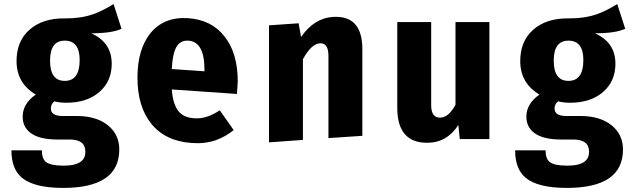

<svg xmlns="http://www.w3.org/2000/svg" viewBox="-20 -681 3112 940"><path d="M575 -540Q527 -518 427 -518Q527 -473 527 -369Q527 -284 468 -232Q407 -178 305 -178Q271 -178 247 -185Q229 -172 229 -150Q229 -113 287 -113H357Q452 -113 509 -67Q564 -22 564 51Q564 239 289 239Q147 239 87 189Q36 146 36 55H185Q185 96 205 112Q228 130 291 130Q350 130 376 110Q398 94 398 62Q398 2 321 2H260Q173 2 130 -30Q91 -59 91 -110Q91 -173 155 -218Q61 -274 61 -382Q61 -480 125 -536Q189 -592 297 -591Q373 -590 435 -611Q461 -620 488 -634Q506 -643 536 -661ZM225 -384Q225 -285 297 -285Q370 -285 370 -387Q370 -482 297 -482Q225 -482 225 -384Z M1140 -221 821 -243Q827 -167 856 -134Q881 -105 931 -102Q990 -97 1056 -141L1124 -44Q1083 -11 1035 6Q980 24 918 19Q789 10 720 -76Q653 -160 653 -301Q653 -439 716 -518Q783 -600 901 -592Q1015 -584 1078 -504Q1144 -423 1144 -281ZM981 -340Q981 -476 903 -482Q865 -484 846 -455Q825 -422 821 -343L981 -332Z M1754 -440V-16L1588 -5V-407Q1588 -472 1546 -469Q1504 -466 1463 -391V4L1297 16V-557L1442 -567L1454 -500Q1518 -592 1609 -598Q1754 -608 1754 -440Z M2376 0H2231L2224 -69Q2168 18 2071 18Q1925 18 1925 -153V-573H2091V-166Q2091 -105 2134 -105Q2176 -105 2210 -168V-573H2376Z M3041 -540Q2993 -518 2893 -518Q2993 -473 2993 -369Q2993 -284 2934 -232Q2873 -178 2771 -178Q2737 -178 2713 -185Q2695 -172 2695 -150Q2695 -113 2753 -113H2823Q2918 -113 2975 -67Q3030 -22 3030 51Q3030 239 2755 239Q2613 239 2553 189Q2502 146 2502 55H2651Q2651 96 2671 112Q2694 130 2757 130Q2816 130 2842 110Q2864 94 2864 62Q2864 2 2787 2H2726Q2639 2 2596 -30Q2557 -59 2557 -110Q2557 -173 2621 -218Q2527 -274 2527 -382Q2527 -480 2591 -536Q2655 -592 2763 -591Q2839 -590 2901 -611Q2927 -620 2954 -634Q2972 -643 3002 -661ZM2691 -384Q2691 -285 2763 -285Q2836 -285 2836 -387Q2836 -482 2763 -482Q2691 -482 2691 -384Z"/></svg>

Font: Xiangcui Wave Sans Xiangcui Wave Sans
Style: Regular
Weight: 800
Width: 3
Version: Version 0.920;March 28, 2024;FontCreator 14.0.0.2814 64-bit